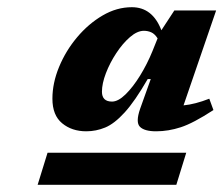

<svg xmlns="http://www.w3.org/2000/svg" viewBox="-20 -736 620 533"><path d="M369 -434 398.5 -516.5H390Q354.5 -455 326 -423.8Q297.5 -392.5 272 -382Q246.5 -371.5 219.5 -371.5Q179.5 -371.5 152.5 -393.8Q125.5 -416 125.5 -462Q125.5 -505.5 144 -550.2Q162.5 -595 194 -632.5Q225.5 -670 264.8 -693Q304 -716 346 -716Q403.5 -716 428 -652L464 -707H580L489.5 -443.5Q521.5 -446.5 561 -462L572.5 -430.5Q516.5 -394 482 -382.8Q447.5 -371.5 413.5 -371.5Q381 -371.5 368.5 -384Q356 -396.5 369 -434ZM263 -481.5Q263 -454 291 -454Q308 -454 328.5 -474Q349 -494 368.8 -526Q388.5 -558 403 -593.5L417.5 -629.5Q409.5 -642 400 -646.2Q390.5 -650.5 379.5 -650.5Q361 -650.5 340.8 -633Q320.5 -615.5 302.8 -588.5Q285 -561.5 274 -532.8Q263 -504 263 -481.5ZM84.5 -223 112 -312H497L469.5 -223Z"/></svg>

Font: Newsreader Caption
Style: Bold Italic
Weight: 700
Italic angle: -17°
Designer: Hugues Gentile
Foundry: Production Type
Version: Version 1.001